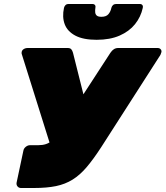

<svg xmlns="http://www.w3.org/2000/svg" viewBox="-20 -940 828 960"><path d="M85 0Q74 0 67.5 -8Q61 -16 63 -27L97 -187Q99 -198 109 -206Q119 -214 130 -214H171Q193 -214 209.5 -219.5Q226 -225 240 -236.5Q254 -248 266 -267L532 -676Q540 -688 549.5 -694Q559 -700 571 -700H768Q778 -700 783.5 -693.5Q789 -687 787 -679Q786 -674 783 -667.5Q780 -661 776 -656L486 -204Q447 -144 413.5 -104.5Q380 -65 343 -42Q306 -19 260 -9.5Q214 0 150 0ZM240 -188 89 -669Q88 -671 88 -673Q88 -675 88 -676Q88 -687 97 -693.5Q106 -700 119 -700H318Q331 -700 336.5 -693.5Q342 -687 345 -676L407 -429ZM463 -741Q396 -741 356.5 -762Q317 -783 303.5 -819Q290 -855 300 -901Q302 -909 307.5 -914.5Q313 -920 323 -920H442Q451 -920 455 -914.5Q459 -909 457 -901Q455 -889 456 -878.5Q457 -868 464 -862Q471 -856 487 -856Q511 -856 522 -869Q533 -882 537 -901Q539 -909 545 -914.5Q551 -920 560 -920H679Q688 -920 692 -914.5Q696 -909 694 -901Q684 -855 655 -819Q626 -783 578 -762Q530 -741 463 -741Z"/></svg>

Font: Rubik Black
Style: Italic
Weight: 900
Italic angle: -12°
Designer: Hubert and Fischer
Foundry: Hubert and Fischer
Version: Version 2.300;gftools[0.9.30]